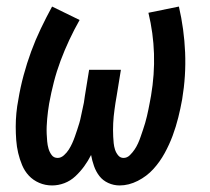

<svg xmlns="http://www.w3.org/2000/svg" viewBox="-20 -558 640 586"><path d="M139 8Q118 8 99.5 0Q81 -8 68 -22Q55 -36 47.5 -54Q40 -72 35.5 -91Q31 -110 29.5 -130.5Q28 -151 28 -171.5Q28 -192 30 -213Q32 -234 36 -254Q42 -291 52 -328Q62 -365 75 -400.5Q88 -436 104.5 -470.5Q121 -505 139 -538L223 -497Q206 -467 191.5 -436Q177 -405 165 -373Q153 -341 144.5 -308Q136 -275 130 -242Q128 -230 126.5 -218.5Q125 -207 124 -195.5Q123 -184 122.5 -172.5Q122 -161 122.5 -149.5Q123 -138 124 -126.5Q125 -115 128 -104.5Q131 -94 137.5 -85Q144 -76 156 -76Q166 -76 175 -84Q184 -92 190 -101.5Q196 -111 200.5 -121Q205 -131 208.5 -141Q212 -151 215.5 -161.5Q219 -172 222 -182Q225 -192 227 -202.5Q229 -213 231.5 -223.5Q234 -234 236 -244.5Q238 -255 239 -265L252 -345H349L336 -265Q334 -255 332.5 -244.5Q331 -234 329.5 -223.5Q328 -213 327 -202.5Q326 -192 325.5 -182Q325 -172 325 -161.5Q325 -151 325.5 -141Q326 -131 327 -121Q328 -111 331 -101.5Q334 -92 340.5 -84Q347 -76 357 -76Q368 -76 376.5 -84.5Q385 -93 391 -102Q397 -111 401.5 -121Q406 -131 409.5 -141.5Q413 -152 416.5 -162Q420 -172 423 -182.5Q426 -193 428.5 -203.5Q431 -214 433 -224Q435 -234 437 -244.5Q439 -255 441 -266Q452 -331 450 -394Q448 -457 433 -519L526 -538Q542 -469 545 -398Q548 -327 536 -255Q531 -227 524 -199Q517 -171 507 -144Q497 -117 482.5 -90.5Q468 -64 448 -42Q428 -20 400.5 -6Q373 8 345 8Q327 8 310.5 0.5Q294 -7 283.5 -20.5Q273 -34 267 -51Q261 -68 258 -85Q249 -67 237 -50.5Q225 -34 210 -20Q195 -6 176.5 1Q158 8 139 8Z"/></svg>

Font: Iosevka Curly Slab MdExObl
Style: Regular
Weight: 500
Width: 7
Italic angle: -9°
Monospace: yes
Designer: Belleve Invis
Foundry: Belleve Invis
Version: Version 11.1.0; ttfautohint (v1.8.3)